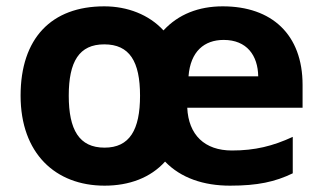

<svg xmlns="http://www.w3.org/2000/svg" viewBox="-20 -576 1018 606"><path d="M683 -556C607 -556 543 -531 496 -480C450 -530 382 -556 309 -556C142 -556 45 -455 45 -274C45 -92 155 10 310 10C388 10 455 -15 501 -66C551 -14 623 10 706 10C793 10 848 -2 904 -29V-144C841 -115 785 -101 712 -101C626 -101 575 -150 571 -236H935V-308C935 -467 838 -556 683 -556ZM686 -450C759 -450 794 -401 795 -335H575C581 -414 625 -450 686 -450ZM309 -436C389 -436 422 -382 422 -274C422 -166 389 -110 310 -110C230 -110 197 -166 197 -274C197 -382 230 -436 309 -436Z"/></svg>

Font: Noto Sans Gujarati
Style: Bold
Weight: 700
Designer: Jelle Bosma - Monotype Design Team, Universal Thirst
Foundry: Monotype Imaging Inc.
Version: Version 2.106